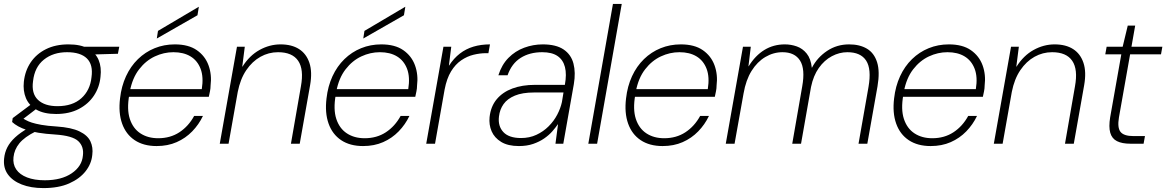

<svg xmlns="http://www.w3.org/2000/svg" viewBox="-47 -735 5965 982"><path d="M175 227Q111 227 64 208.5Q17 190 -7 156.5Q-31 123 -26 76Q-23 45 -9.5 18.5Q4 -8 30.5 -32.5Q57 -57 99 -81L136 -63Q78 -34 52 -2Q26 30 22 69Q18 105 36 131.5Q54 158 91.5 172.5Q129 187 182 187Q267 187 319.5 151.5Q372 116 377 61Q383 15 353.5 -13Q324 -41 235 -47Q186 -50 150 -56Q114 -62 89 -70.5Q64 -79 46 -89Q28 -99 15 -111L18 -131L117 -205L153 -189L55 -114L57 -137Q71 -129 84 -121.5Q97 -114 115.5 -108Q134 -102 164.5 -96.5Q195 -91 243 -88Q318 -83 359.5 -63Q401 -43 415.5 -12Q430 19 425 57Q421 102 391 140.5Q361 179 307 203Q253 227 175 227ZM240 -152Q178 -152 139.5 -174Q101 -196 85.5 -233.5Q70 -271 75 -317Q81 -373 110 -416Q139 -459 188 -483.5Q237 -508 303 -508Q366 -508 404 -486.5Q442 -465 457.5 -428Q473 -391 467 -342Q462 -289 433.5 -246Q405 -203 356 -177.5Q307 -152 240 -152ZM247 -192Q324 -192 369 -232.5Q414 -273 421 -340Q430 -404 397.5 -436Q365 -468 296 -468Q225 -468 177.5 -430Q130 -392 122 -320Q113 -257 147 -224.5Q181 -192 247 -192ZM381 -455 371 -496H563L556 -460Z M754 12Q687 12 642 -18Q597 -48 577.5 -103Q558 -158 567 -232Q574 -294 597.5 -345Q621 -396 658.5 -432.5Q696 -469 744 -488.5Q792 -508 847 -508Q917 -508 959.5 -478.5Q1002 -449 1019.5 -401Q1037 -353 1030 -297Q1030 -283 1027 -268.5Q1024 -254 1021 -240H600L607 -279H985Q995 -341 979 -383Q963 -425 927.5 -446.5Q892 -468 840 -468Q791 -468 745 -446.5Q699 -425 664.5 -380.5Q630 -336 617 -267L614 -249Q601 -176 617 -127Q633 -78 671 -53Q709 -28 762 -28Q824 -28 870.5 -58.5Q917 -89 946 -142H991Q970 -98 936 -63Q902 -28 856.5 -8Q811 12 754 12ZM755 -538 761 -577 969 -700H970L963 -657Z M1077 0 1165 -496H1205L1192 -394H1193Q1229 -451 1280.5 -479.5Q1332 -508 1388 -508Q1445 -508 1482.5 -484Q1520 -460 1535.5 -413.5Q1551 -367 1539 -299L1486 0H1441L1492 -293Q1508 -380 1478 -424Q1448 -468 1375 -468Q1327 -468 1285 -444.5Q1243 -421 1212.5 -376Q1182 -331 1169 -265L1122 0Z M1810 12Q1743 12 1698 -18Q1653 -48 1633.5 -103Q1614 -158 1623 -232Q1630 -294 1653.5 -345Q1677 -396 1714.5 -432.5Q1752 -469 1800 -488.5Q1848 -508 1903 -508Q1973 -508 2015.5 -478.5Q2058 -449 2075.5 -401Q2093 -353 2086 -297Q2086 -283 2083 -268.5Q2080 -254 2077 -240H1656L1663 -279H2041Q2051 -341 2035 -383Q2019 -425 1983.5 -446.5Q1948 -468 1896 -468Q1847 -468 1801 -446.5Q1755 -425 1720.5 -380.5Q1686 -336 1673 -267L1670 -249Q1657 -176 1673 -127Q1689 -78 1727 -53Q1765 -28 1818 -28Q1880 -28 1926.5 -58.5Q1973 -89 2002 -142H2047Q2026 -98 1992 -63Q1958 -28 1912.5 -8Q1867 12 1810 12ZM1811 -538 1817 -577 2025 -700H2026L2019 -657Z M2133 0 2221 -496H2261L2249 -400H2250Q2274 -437 2305 -461Q2336 -485 2374.5 -496.5Q2413 -508 2459 -508L2451 -463H2438Q2408 -463 2375 -455Q2342 -447 2312 -426.5Q2282 -406 2260 -370Q2238 -334 2227 -277L2178 0Z M2607 12Q2551 12 2516.5 -9Q2482 -30 2467.5 -63.5Q2453 -97 2457 -136Q2463 -191 2493.5 -227.5Q2524 -264 2574 -282.5Q2624 -301 2689 -301H2842Q2852 -355 2842.5 -392Q2833 -429 2804.5 -448.5Q2776 -468 2726 -468Q2662 -468 2616 -439Q2570 -410 2549 -350H2502Q2519 -404 2553.5 -439Q2588 -474 2634 -491Q2680 -508 2729 -508Q2797 -508 2835.5 -482Q2874 -456 2886 -410Q2898 -364 2888 -305L2834 0H2794L2807 -99H2806Q2795 -83 2778 -63.5Q2761 -44 2736.5 -27Q2712 -10 2680 1Q2648 12 2607 12ZM2618 -29Q2661 -29 2696.5 -45.5Q2732 -62 2759 -89Q2786 -116 2803 -148.5Q2820 -181 2827 -213L2835 -262H2685Q2625 -262 2586.5 -246Q2548 -230 2528.5 -202.5Q2509 -175 2505 -139Q2499 -90 2527.5 -59.5Q2556 -29 2618 -29Z M2962 0 3088 -715H3133L3007 0Z M3342 12Q3275 12 3230 -18Q3185 -48 3165.5 -103Q3146 -158 3155 -232Q3162 -294 3185.5 -345Q3209 -396 3246.5 -432.5Q3284 -469 3332 -488.5Q3380 -508 3435 -508Q3505 -508 3547.5 -478.5Q3590 -449 3607.5 -401Q3625 -353 3618 -297Q3618 -283 3615 -268.5Q3612 -254 3609 -240H3188L3195 -279H3573Q3583 -341 3567 -383Q3551 -425 3515.5 -446.5Q3480 -468 3428 -468Q3379 -468 3333 -446.5Q3287 -425 3252.5 -380.5Q3218 -336 3205 -267L3202 -249Q3189 -176 3205 -127Q3221 -78 3259 -53Q3297 -28 3350 -28Q3412 -28 3458.5 -58.5Q3505 -89 3534 -142H3579Q3558 -98 3524 -63Q3490 -28 3444.5 -8Q3399 12 3342 12Z M3665 0 3753 -496H3793L3781 -396H3782Q3816 -451 3862.5 -479.5Q3909 -508 3967 -508Q3999 -508 4028.5 -497.5Q4058 -487 4079 -461Q4100 -435 4105 -389H4106Q4133 -441 4183 -474.5Q4233 -508 4296 -508Q4350 -508 4387 -486Q4424 -464 4439 -416.5Q4454 -369 4441 -293L4389 0H4344L4395 -290Q4411 -382 4383 -425Q4355 -468 4287 -468Q4246 -468 4207.5 -447.5Q4169 -427 4141 -387.5Q4113 -348 4101 -290L4050 0H4005L4056 -293Q4072 -382 4045 -425Q4018 -468 3955 -468Q3909 -468 3867.5 -443.5Q3826 -419 3797 -372.5Q3768 -326 3756 -257L3710 0Z M4713 12Q4646 12 4601 -18Q4556 -48 4536.5 -103Q4517 -158 4526 -232Q4533 -294 4556.5 -345Q4580 -396 4617.5 -432.5Q4655 -469 4703 -488.5Q4751 -508 4806 -508Q4876 -508 4918.5 -478.5Q4961 -449 4978.5 -401Q4996 -353 4989 -297Q4989 -283 4986 -268.5Q4983 -254 4980 -240H4559L4566 -279H4944Q4954 -341 4938 -383Q4922 -425 4886.5 -446.5Q4851 -468 4799 -468Q4750 -468 4704 -446.5Q4658 -425 4623.5 -380.5Q4589 -336 4576 -267L4573 -249Q4560 -176 4576 -127Q4592 -78 4630 -53Q4668 -28 4721 -28Q4783 -28 4829.5 -58.5Q4876 -89 4905 -142H4950Q4929 -98 4895 -63Q4861 -28 4815.5 -8Q4770 12 4713 12Z M5036 0 5124 -496H5164L5151 -394H5152Q5188 -451 5239.5 -479.5Q5291 -508 5347 -508Q5404 -508 5441.5 -484Q5479 -460 5494.5 -413.5Q5510 -367 5498 -299L5445 0H5400L5451 -293Q5467 -380 5437 -424Q5407 -468 5334 -468Q5286 -468 5244 -444.5Q5202 -421 5171.5 -376Q5141 -331 5128 -265L5081 0Z M5734 0Q5692 0 5666 -13Q5640 -26 5631.5 -56Q5623 -86 5631 -135L5688 -457H5606L5613 -496H5695L5721 -604H5759L5740 -496H5898L5891 -457H5733L5676 -135Q5667 -82 5684 -60.5Q5701 -39 5750 -39H5809L5802 0Z"/></svg>

Font: DM Sans 28pt ExtraLight
Style: Italic
Weight: 250
Italic angle: -10°
Version: Version 4.004;gftools[0.9.30]